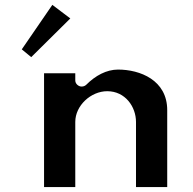

<svg xmlns="http://www.w3.org/2000/svg" viewBox="-20 -786 785 781"><path d="M68.6 -585.2 107 -553.6 266 -711 192.9 -766.2ZM286.2 -25V-290C286.2 -356.7 349.7 -415 416.2 -415C489.9 -415 533.2 -351.3 533.2 -290V-25H660.2V-338C660.2 -460.3 549.3 -503 460.2 -503C413.1 -503 367.9 -478.3 330.9 -441.3C327 -437.4 320 -434 313.2 -434H311.2C300.5 -434 286.2 -443.9 286.2 -459V-488H159.2V-25Z"/></svg>

Font: Hussar Ekologiczny
Style: Regular
Weight: 400
Foundry: Cannot Into Space Fonts
Version: Version 0.97